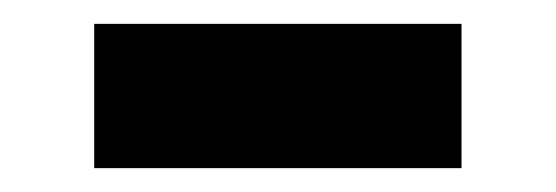

<svg xmlns="http://www.w3.org/2000/svg" viewBox="-20 -366 466 161"><path d="M367 -225H59V-346H367Z"/></svg>

Font: Viga
Style: Regular
Weight: 400
Designer: Oscar Yáñez
Foundry: Fontstage
Version: Version 1.001